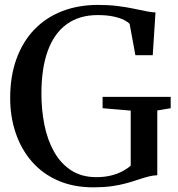

<svg xmlns="http://www.w3.org/2000/svg" viewBox="-20 -772 743 802"><path d="M369.5 10.5Q286.5 10.5 221.8 -18Q157 -46.5 112.8 -97.5Q68.5 -148.5 45.5 -216.5Q22.5 -284.5 22.5 -362Q22.5 -453 48.5 -525.2Q74.5 -597.5 122.8 -648Q171 -698.5 238.8 -725Q306.5 -751.5 390 -751.5Q433.5 -751.5 470 -747Q506.5 -742.5 536.5 -736.2Q566.5 -730 589.8 -725.2Q613 -720.5 629.5 -720L618 -541.5H545.5L521.5 -672Q515 -680 498.2 -688.5Q481.5 -697 454 -703Q426.5 -709 387.5 -709Q312 -709 259.5 -671.5Q207 -634 180 -560.8Q153 -487.5 153 -380.5Q153 -313 165.5 -250.5Q178 -188 205.5 -138.8Q233 -89.5 276.8 -60.8Q320.5 -32 383 -32Q413.5 -32 440 -38Q466.5 -44 488.2 -55Q510 -66 526 -80V-310L408.5 -320V-367.5H693V-320L637 -310.5V-40Q618 -39.5 598.5 -34.2Q579 -29 556.8 -21.5Q534.5 -14 507.5 -6.5Q480.5 1 446.8 5.8Q413 10.5 369.5 10.5Z"/></svg>

Font: Merriweather 72pt Medium
Style: Regular
Weight: 500
Version: Version 2.100